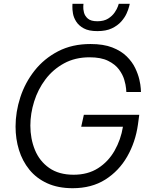

<svg xmlns="http://www.w3.org/2000/svg" viewBox="-20 -982 796 1012"><path d="M493 -818Q448 -818 421.5 -832.5Q395 -847 381.5 -868.5Q368 -890 364.5 -911.5Q361 -933 361.5 -947.5Q362 -962 362 -962H420Q420 -962 419 -948.5Q418 -935 422.5 -916.5Q427 -898 443 -884Q459 -870 493 -870Q528 -870 550 -884Q572 -898 584.5 -916.5Q597 -935 601.5 -948.5Q606 -962 606 -962H664Q664 -962 660.5 -947.5Q657 -933 647.5 -911.5Q638 -890 619 -868.5Q600 -847 569.5 -832.5Q539 -818 493 -818ZM363 10Q286 10 229 -16Q172 -42 135 -87.5Q98 -133 80 -191.5Q62 -250 62 -315Q62 -392 87 -469Q112 -546 162 -609.5Q212 -673 286 -711.5Q360 -750 457 -750Q525 -750 571.5 -732Q618 -714 647.5 -685Q677 -656 692.5 -623.5Q708 -591 714.5 -562.5Q721 -534 722 -515.5Q723 -497 723 -497H646Q646 -497 644.5 -515.5Q643 -534 635 -561.5Q627 -589 607 -616Q587 -643 549.5 -661.5Q512 -680 452 -680Q376 -680 317.5 -648Q259 -616 219.5 -563.5Q180 -511 160 -447Q140 -383 140 -320Q140 -251 164 -192Q188 -133 239 -97Q290 -61 368 -61Q443 -61 497 -95.5Q551 -130 584 -188Q617 -246 628 -314H408L422 -377H714L707 -325Q694 -233 650.5 -157Q607 -81 535 -35.5Q463 10 363 10Z"/></svg>

Font: Be Vietnam Pro Light
Style: Italic
Weight: 300
Italic angle: -12°
Designer: Lam Bao, Tony Le, Vietanh Nguyen
Foundry: Yellow Type Foundry
Version: Version 1.002; ttfautohint (v1.8.3)